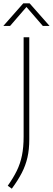

<svg xmlns="http://www.w3.org/2000/svg" viewBox="-47 -964 318 1154"><path d="M24 170 -0.5 152.5Q32.5 106 53.8 62.8Q75 19.5 85 -29.8Q95 -79 95 -143V-740H129V-126.5Q129 -66 118 -17.8Q107 30.5 83.8 75.5Q60.5 120.5 24 170ZM-27 -808 93 -944H131L251 -808H210.5L105.5 -929.5H118.5L13.5 -808Z"/></svg>

Font: Encode Sans Condensed Thin Thin
Style: Regular
Weight: 250
Version: Version 3.002